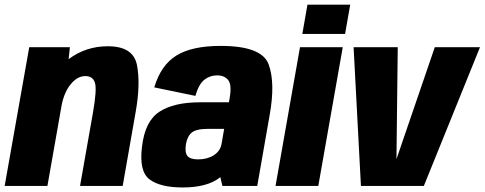

<svg xmlns="http://www.w3.org/2000/svg" viewBox="-43 -798 2080 824"><path d="M-23 0 82.5 -595.5H257L251.5 -544Q325 -599.5 420 -599.5Q529 -599.5 544.8 -518.8Q560.5 -438 539.5 -319L483.5 0H300.5L355.5 -312Q373.5 -413.5 364.5 -442.5Q355.5 -471.5 323.5 -471.5Q289 -471.5 260.5 -436.5Q233.5 -404 222 -349L160.5 0Z M911.5 0 902.5 -38Q901.5 -37 900.5 -36Q846 6.5 741 6.5Q645 6.5 599 -28Q553 -62.5 566.5 -169Q579 -277.5 640.8 -318.2Q702.5 -359 816 -359H939.5L942.5 -376.5Q952.5 -433 936.8 -453.8Q921 -474.5 888.5 -474.5Q858 -474.5 834 -455.8Q810 -437 795.5 -386.5L619 -423Q647.5 -518.5 714.2 -559.8Q781 -601 904 -601Q1081 -601 1110 -521.5Q1139 -442 1114.5 -305.5L1061 0ZM907.5 -178.5 919 -245H850Q799.5 -245 780.2 -229.2Q761 -213.5 755 -179.5Q749.5 -144.5 761 -129.2Q772.5 -114 807.5 -114Q847 -114 875 -132Q901.5 -149.5 907.5 -178.5Z M1139.5 0 1244.5 -595.5H1428L1323 0ZM1276.5 -778H1460L1438 -652.5H1254.5Z M1506 0 1474.5 -595.5H1664L1658.5 -116.5H1659L1823 -595.5H2017L1776 0Z"/></svg>

Font: Anybody ExtraBold
Style: Italic
Weight: 800
Italic angle: -10°
Designer: Tyler Finck
Foundry: Etcetera Type Company
Version: Version 1.010; ttfautohint (v1.8.3) -l 8 -r 50 -G 200 -x 14 